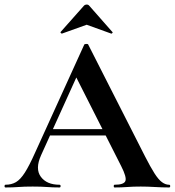

<svg xmlns="http://www.w3.org/2000/svg" viewBox="-28 -826 770 846"><path d="M171 -229 186 -257H474L481 -229ZM717 -12Q722 -12 722 -6Q722 0 717 0Q687 0 654.4 -2Q621.8 -4 592 -4Q557.7 -4 532.9 -2Q508 0 477 0Q473 0 473 -6Q473 -12 477 -12Q518 -12 524.5 -28.5Q531 -45 506 -94L303 -495L352 -581L153 -142Q126 -82 152 -47Q178 -12 234 -12Q239 -12 239 -6Q239 0 234 0Q204 0 179 -2Q154 -4 116 -4Q77.2 -4 53.4 -2Q29.6 0 -3.6 0Q-8 0 -8 -6Q-8 -12 -4.1 -12Q22.6 -12 42.3 -23.5Q62 -35 81.5 -65.5Q101 -96 126 -152L343 -629Q344 -632 352 -632.5Q360 -633 361 -629L611 -137Q635 -90 652.5 -62.5Q670 -35 685.5 -23.5Q701 -12 717 -12ZM239 -685 342 -801Q347 -806 354 -806Q361 -806 365 -801L467 -685.3Q470 -684 467 -680.5Q464 -677 462 -678L354 -717L245 -678Q244 -677 240.5 -680.5Q237 -684 239 -685Z"/></svg>

Font: Cormorant Garamond Light
Style: Regular
Weight: 300
Designer: Christian Thalmann (Catharsis Fonts)
Foundry: Catharsis Fonts
Version: Version 4.001